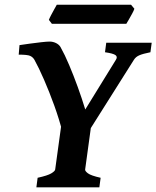

<svg xmlns="http://www.w3.org/2000/svg" viewBox="-20 -797 665 817"><path d="M625.5 -615.2 620.1 -574.7Q588.4 -568.4 573 -561.8Q557.6 -555.2 549.8 -542.5L355 -233.9H246.1Q232.4 -288.1 211.2 -347.2Q189.9 -406.2 167.2 -458.3Q144.5 -510.3 126.5 -542.5Q120.1 -553.7 108.6 -559.1Q97.2 -564.5 59.6 -564.5L63 -605Q81.5 -607.9 106.9 -611.3Q132.3 -614.7 155.8 -617.4Q179.2 -620.1 191.4 -620.1Q205.1 -620.1 218.3 -613.8Q231.4 -607.4 237.8 -596.2Q255.9 -564 274.4 -520Q293 -476.1 310.8 -427Q328.6 -377.9 342.8 -331.1L473.1 -542.5Q481.4 -555.2 471.4 -562.5Q461.4 -569.8 426.8 -574.7L432.1 -615.2ZM408.2 -40.5 402.8 0H134.8L140.1 -40.5Q182.6 -49.8 198.2 -59.3Q213.9 -68.8 214.8 -75.7L247.1 -311H374.5L342.3 -75.7Q341.3 -69.3 354 -59.6Q366.7 -49.8 408.2 -40.5ZM551.8 -759.8Q549.8 -752.9 542.7 -739.7Q535.6 -726.6 528.3 -713.9Q521 -701.2 517.6 -695.8H200.7L188 -712.4Q190.4 -719.2 197 -731.9Q203.6 -744.6 210.9 -757.6Q218.3 -770.5 221.7 -776.9H537.6Z"/></svg>

Font: Gentium Book Plus
Style: Bold Italic
Weight: 700
Italic angle: -8°
Designer: Victor Gaultney, Annie Olsen, Iska Routamaa, Becca Hirsbrunner
Foundry: SIL International
Version: Version 6.101